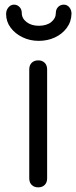

<svg xmlns="http://www.w3.org/2000/svg" viewBox="-20 -807 329 827"><path d="M145 0Q127 0 116.5 -10.5Q106 -21 106 -39V-508Q106 -526 116.5 -536.5Q127 -547 145 -547Q162 -547 172.5 -536.5Q183 -526 183 -508V-39Q183 -21 172.5 -10.5Q162 0 145 0ZM146.7 -631Q108.9 -631 77 -646.5Q45 -662 25.7 -688Q6.3 -714 6.3 -747Q6.3 -763 16.2 -775Q26.1 -787 40.5 -787Q54 -787 63.9 -777Q73.8 -767 73.8 -751Q73.8 -728 94.5 -712Q115.2 -696 146.7 -696Q180.9 -696 200.7 -712Q220.5 -728 220.5 -751Q220.5 -767 230.4 -777Q240.3 -787 254.7 -787Q269.1 -787 278.6 -775.5Q288 -764 288 -748Q287.1 -713 267.3 -686.5Q247.5 -660 216 -645.5Q184.5 -631 146.7 -631Z"/></svg>

Font: Comfortaa
Style: Regular
Weight: 400
Designer: Johan Aakerlund
Foundry: Johan Aakerlund
Version: Version 3.104; ttfautohint (v1.8.1.43-b0c9)